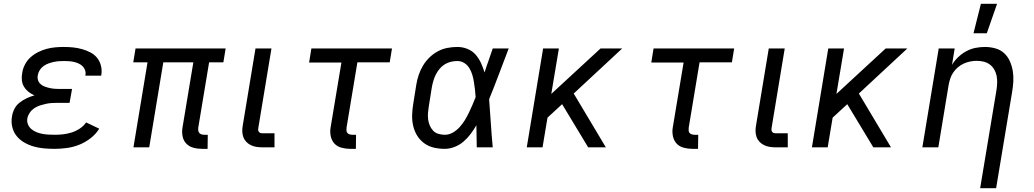

<svg xmlns="http://www.w3.org/2000/svg" viewBox="-20 -775 5440 1010"><path d="M267 8Q239 8 211 5.5Q183 3 157 -4.5Q131 -12 107.5 -25.5Q84 -39 67.5 -59.5Q51 -80 44.5 -107Q38 -134 43 -162Q46 -183 56 -202.5Q66 -222 83.5 -235.5Q101 -249 121 -258.5Q141 -268 161 -273Q144 -281 130 -292Q116 -303 106.5 -318.5Q97 -334 95 -353Q93 -372 97 -392Q100 -414 111.5 -436Q123 -458 141 -474Q159 -490 181 -501Q203 -512 225.5 -518Q248 -524 271 -526Q294 -528 316 -528Q341 -528 365 -525.5Q389 -523 412 -516.5Q435 -510 456 -499Q477 -488 491 -470.5Q505 -453 511 -429.5Q517 -406 513 -381L512 -377H429V-379Q432 -392 428 -404.5Q424 -417 415 -426Q406 -435 394.5 -440.5Q383 -446 370 -449Q357 -452 343.5 -453Q330 -454 317 -454Q303 -454 289.5 -453Q276 -452 262 -449Q248 -446 234.5 -441Q221 -436 209 -427.5Q197 -419 189 -406Q181 -393 179 -380Q176 -366 180 -353.5Q184 -341 193.5 -332.5Q203 -324 215.5 -319.5Q228 -315 241 -312Q254 -309 267.5 -308Q281 -307 295 -307H359L346 -234H282Q267 -234 251.5 -233Q236 -232 220.5 -228.5Q205 -225 189.5 -220Q174 -215 160 -205.5Q146 -196 136.5 -182Q127 -168 124 -153Q121 -136 127 -121Q133 -106 145 -96Q157 -86 171.5 -80Q186 -74 202 -71Q218 -68 234.5 -67Q251 -66 268 -66Q290 -66 312 -68.5Q334 -71 356.5 -78Q379 -85 399.5 -98.5Q420 -112 433 -131L502 -98Q484 -69 456 -47.5Q428 -26 396.5 -13.5Q365 -1 332 3.5Q299 8 267 8Z M1043 8Q1019 8 997 2Q975 -4 960 -19.5Q945 -35 940.5 -58Q936 -81 940 -104L997 -447H839L765 0H682L756 -447H681L693 -520H1167L1155 -447H1080L1023 -104Q1022 -96 1023 -88.5Q1024 -81 1028.5 -75.5Q1033 -70 1040.5 -68Q1048 -66 1056 -66H1073L1072 8Z M1359 0Q1343 0 1328 -2.5Q1313 -5 1299.5 -11.5Q1286 -18 1275.5 -29Q1265 -40 1260 -54Q1255 -68 1254.5 -83.5Q1254 -99 1257 -115L1324 -520H1408L1339 -103Q1338 -98 1338 -92.5Q1338 -87 1341 -82.5Q1344 -78 1348.5 -76Q1353 -74 1359 -74H1424V0Z M1822 8Q1799 8 1776.5 2Q1754 -4 1739.5 -19.5Q1725 -35 1720 -58Q1715 -81 1719 -104L1776 -446H1606L1618 -520H2042L2030 -447H1860L1803 -104Q1802 -96 1802.5 -88.5Q1803 -81 1807.5 -75.5Q1812 -70 1820 -68Q1828 -66 1835 -66H1853L1852 8Z M2320 8Q2290 8 2262 1.5Q2234 -5 2211.5 -21.5Q2189 -38 2174.5 -61.5Q2160 -85 2153.5 -113Q2147 -141 2148 -170.5Q2149 -200 2154 -230L2170 -330Q2174 -355 2182.5 -380.5Q2191 -406 2205 -429.5Q2219 -453 2239 -472.5Q2259 -492 2283 -505Q2307 -518 2333.5 -523Q2360 -528 2386 -528Q2414 -528 2439.5 -517.5Q2465 -507 2482 -487.5Q2499 -468 2510 -444Q2521 -420 2529 -394Q2539 -426 2550.5 -457.5Q2562 -489 2572 -520H2656Q2630 -453 2605 -386Q2580 -319 2553 -253Q2558 -190 2562 -126.5Q2566 -63 2572 0H2488Q2487 -28 2487 -56Q2487 -84 2486 -113L2487 -114Q2486 -115 2486 -115Q2486 -115 2486 -116Q2472 -92 2455.5 -70Q2439 -48 2418 -30Q2397 -12 2371 -2Q2345 8 2320 8ZM2320 -66Q2342 -66 2362 -77.5Q2382 -89 2397.5 -106Q2413 -123 2425 -142.5Q2437 -162 2446.5 -182Q2456 -202 2465 -222.5Q2474 -243 2482 -264Q2481 -284 2478.5 -304Q2476 -324 2473 -343.5Q2470 -363 2464.5 -381.5Q2459 -400 2449 -416.5Q2439 -433 2422.5 -443.5Q2406 -454 2386 -454Q2369 -454 2352 -450Q2335 -446 2319.5 -436.5Q2304 -427 2292.5 -413Q2281 -399 2273 -383.5Q2265 -368 2260 -351Q2255 -334 2252 -318L2236 -218Q2233 -200 2231.5 -182.5Q2230 -165 2232 -148Q2234 -131 2240.5 -115.5Q2247 -100 2258 -88Q2269 -76 2286 -71Q2303 -66 2320 -66Z M3074 0 2937 -227 2860 -156 2834 0H2751L2837 -520H2920L2880 -281L3139 -520H3253L2998 -283L3167 0Z M3622 8Q3599 8 3576.5 2Q3554 -4 3539.5 -19.5Q3525 -35 3520 -58Q3515 -81 3519 -104L3576 -446H3406L3418 -520H3842L3830 -447H3660L3603 -104Q3602 -96 3602.5 -88.5Q3603 -81 3607.5 -75.5Q3612 -70 3620 -68Q3628 -66 3635 -66H3653L3652 8Z M4059 0Q4043 0 4028 -2.5Q4013 -5 3999.5 -11.5Q3986 -18 3975.5 -29Q3965 -40 3960 -54Q3955 -68 3954.5 -83.5Q3954 -99 3957 -115L4024 -520H4108L4039 -103Q4038 -98 4038 -92.5Q4038 -87 4041 -82.5Q4044 -78 4048.5 -76Q4053 -74 4059 -74H4124V0Z M4574 0 4437 -227 4360 -156 4334 0H4251L4337 -520H4420L4380 -281L4639 -520H4753L4498 -283L4667 0Z M5136 215 5222 -302Q5225 -321 5225.5 -340Q5226 -359 5222.5 -376.5Q5219 -394 5210 -409.5Q5201 -425 5187 -435.5Q5173 -446 5155 -450.5Q5137 -455 5118 -455Q5101 -455 5083.5 -451.5Q5066 -448 5049.5 -440.5Q5033 -433 5018.5 -420.5Q5004 -408 4994 -393Q4984 -378 4978.5 -361Q4973 -344 4970 -327L4916 0H4832L4918 -520H5002L4988 -434Q5001 -456 5020.5 -474.5Q5040 -493 5063 -505.5Q5086 -518 5111 -523Q5136 -528 5161 -528Q5189 -528 5216 -520.5Q5243 -513 5262 -495.5Q5281 -478 5292 -453.5Q5303 -429 5307.5 -402Q5312 -375 5310.5 -347Q5309 -319 5304 -290L5220 215ZM5101 -600 5140 -755H5225L5171 -600Z"/></svg>

Font: Iosevka Aile
Style: Italic
Weight: 400
Italic angle: -9°
Designer: Belleve Invis
Foundry: Belleve Invis
Version: Version 28.0.1; ttfautohint (v1.8.4)